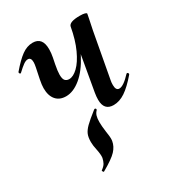

<svg xmlns="http://www.w3.org/2000/svg" viewBox="-155 -490 751 820"><g transform="rotate(-30 220.0 -80.0)"><path d="M113 225Q128 214 133.5 204Q139 194 142 180Q144 164 138 136Q133 114 133 97Q133 74 139 59.5Q145 45 161 29Q177 13 214 -16L218 -18Q222 -18 223.5 -14.5Q225 -11 222 -8Q214 0 210.5 11.5Q207 23 207 42Q207 60 211 90Q215 116 215 125Q215 135 214 139Q210 163 191 183.5Q172 204 119 234Q117 236 114 231Q111 226 113 225ZM73 -203Q73 -219 78 -244L89 -297Q92 -312 92 -321Q92 -344 76 -344Q66 -344 53.5 -335Q41 -326 23 -309Q21 -307 20 -307Q17 -307 15 -310.5Q13 -314 15 -317Q49 -357 75 -376Q101 -395 129 -395Q177 -395 177 -336Q177 -317 173 -297L167 -267Q161 -236 161 -219Q161 -198 168 -190Q175 -182 188 -182Q208 -182 231 -204Q254 -226 274 -269.5Q294 -313 305 -374L324 -373Q309 -299 279.5 -242.5Q250 -186 213 -155.5Q176 -125 140 -125Q108 -125 90.5 -145.5Q73 -166 73 -203ZM250 -44Q250 -59 253 -77L305 -374Q310 -394 361 -394Q378 -394 386 -391.5Q394 -389 394 -386L390 -365Q380 -318 379 -312L338 -89Q336 -80 336 -67Q336 -40 353 -40Q374 -40 411 -80Q412 -81 414 -81Q417 -81 419 -77.5Q421 -74 419 -71Q383 -29 354.5 -10Q326 9 297 9Q250 9 250 -44Z"/></g></svg>

Font: Cormorant Garamond
Style: Bold Italic
Weight: 700
Italic angle: -10°
Designer: Christian Thalmann (Catharsis Fonts)
Foundry: Catharsis Fonts
Version: Version 4.000